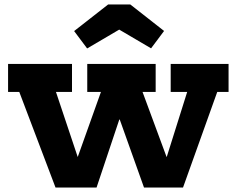

<svg xmlns="http://www.w3.org/2000/svg" viewBox="-20 -836 1054 856"><path d="M741 -551H999V-426H948.5L796 0H622L470 -426L557.5 -303H465.5L553 -426L410.5 0H227.5L66 -426H16V-551H301V-426H229.5L372 0L279 -136.5H372L278 0L430 -426H369V-551H674V-426H615.5L773 0L673.5 -136.5H766.5L680.5 0L814.5 -426H741ZM561 -816 711.5 -698 653.5 -620.5 511.5 -704 368.5 -620 310.5 -697.5 462 -816Z"/></svg>

Font: Hepta Slab ExtraLight
Style: Bold
Weight: 700
Version: Version 1.102